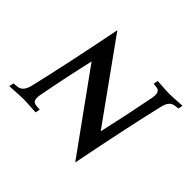

<svg xmlns="http://www.w3.org/2000/svg" viewBox="-203 -1016 1300 1300"><g transform="rotate(45 446.5 -366.5)"><path d="M666 51.3 260.7 -510.7Q213.4 -305.2 175.8 -105Q172.9 -90.8 172.9 -78.1Q172.9 -71.3 173.8 -65.7Q174.8 -60.1 175.5 -55.9Q176.3 -51.8 179.7 -48.3Q183.1 -44.9 184.6 -42.7Q186 -40.5 191.4 -38.8Q196.8 -37.1 198.7 -36.1Q200.7 -35.2 208.5 -34.4Q216.3 -33.7 218.5 -33.4Q220.7 -33.2 230.5 -32.5Q240.2 -31.7 243.2 -31.7L236.3 1Q141.6 -4.9 113.8 -4.9Q89.4 -4.9 -15.1 1.5L-8.3 -31.7L27.8 -35.2Q74.7 -41 90.8 -109.4Q156.2 -387.2 234.4 -783.7L638.7 -220.2Q681.2 -403.3 724.6 -627.4Q727.1 -640.6 727.1 -653.8Q727.1 -694.3 695.3 -697.8L664.1 -701.2L670.9 -733.9Q764.2 -727.5 786.1 -727.5Q813 -727.5 908.2 -733.9L901.9 -701.2L872.6 -697.8Q847.7 -694.8 832.5 -677.2Q817.4 -659.7 809.1 -623Q751 -378.4 666 51.3Z"/></g></svg>

Font: Flanker
Style: Bold Italic
Weight: 700
Italic angle: -12°
Designer: Flanker
Version: Version 2.000